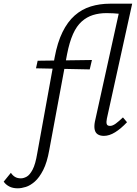

<svg xmlns="http://www.w3.org/2000/svg" viewBox="-151 -731 740 1040"><path d="M-55 289Q-82 289 -101 279Q-120 269 -131 253L-92 205Q-83 219 -70 227Q-57 235 -38 235Q-23 235 -6.5 226Q10 217 25.5 188Q41 159 51 98L145 -420Q160 -501 187.5 -557Q215 -613 253.5 -647Q292 -681 340.5 -696Q389 -711 445 -711H518L501 -656Q479 -658 462 -659Q445 -660 426 -660Q386 -660 352.5 -649.5Q319 -639 291.5 -614.5Q264 -590 244.5 -546.5Q225 -503 212 -436L116 81Q104 149 83 190Q62 231 37.5 252.5Q13 274 -11 281.5Q-35 289 -55 289ZM44 -361 53 -402 347 -406 335 -355ZM412 5Q392 5 379 -3Q366 -11 362 -28.5Q358 -46 363 -72L504 -711H565L428 -89Q424 -70 427 -59.5Q430 -49 445 -49Q459 -49 476 -61.5Q493 -74 515 -95L537 -69Q504 -34 472.5 -14.5Q441 5 412 5Z"/></svg>

Font: Ysabeau Infant
Style: Italic
Weight: 400
Italic angle: -12°
Designer: Christian Thalmann (Catharsis Fonts)
Version: Version 2.001;gftools[0.9.30]; featfreeze: ss01,ss02,lnum